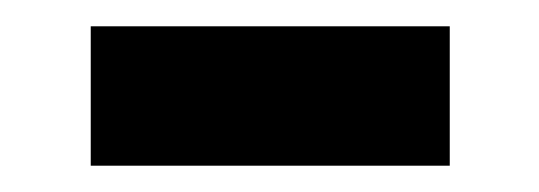

<svg xmlns="http://www.w3.org/2000/svg" viewBox="-20 -359 410 146"><path d="M49 -233H322V-339H49Z"/></svg>

Font: Noto Sans TC
Style: Bold
Weight: 700
Designer: Ryoko NISHIZUKA 西塚涼子 (kana, bopomofo & ideographs); Paul D. Hunt (Latin, Greek & Cyrillic); Sandoll Communications 산돌커뮤니
Foundry: Adobe
Version: Version 2.004;hotconv 1.0.118;makeotfexe 2.5.65603